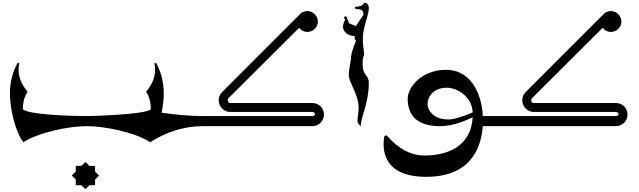

<svg xmlns="http://www.w3.org/2000/svg" viewBox="-20 -889 4502 1353"><path d="M1404 -71C1326 -71 1210 -81 1119 -95C1129 -144 1134 -193 1134 -232C1134 -309 1115 -381 1081 -444H1067C1067 -444 1101 -348 1009 -242C1009 -242 1043 -204 1043 -119C1001 -79 598 -71 592 -71H590C479 -71 179 -81 141 -119C141 -204 175 -242 175 -242C83 -348 117 -444 117 -444H103C69 -381 50 -309 50 -232C50 -128 85 37 145 113C248 46 459 0 592 0C725 0 936 46 1039 113C1142 46 1273 0 1406 0V-71ZM650 320V280H610L582 252L554 280H514V320L486 348L514 376V416H554L582 444L610 416H650V376L678 348Z M2181 -163H1603C1592 -163 1587 -172 1586 -175C1585 -179 1582 -188 1589 -196L2088 -693C2101 -675 2122 -664 2146 -664C2186 -664 2220 -697 2220 -737C2220 -777 2186 -811 2146 -811C2134 -811 2123 -808 2113 -803C2108 -801 2104 -799 2100 -795L1546 -241C1522 -217 1514 -181 1528 -151C1540 -121 1570 -100 1603 -100H2181C2192 -100 2200 -92 2200 -82C2200 -79 2192 -71 2181 -71H1357C1340 -71 1326 -50 1326 -31C1326 -15 1340 0 1357 0H2181C2227 0 2263 -38 2263 -82C2263 -127 2227 -163 2181 -163Z M2419 -776 2403 -768 2412 -748C2412 -748 2397 -728 2397 -699C2397 -672 2426 -635 2478 -635L2481 -629L2478 -622L2488 -601C2488 -601 2455 -520 2455 -494C2455 -467 2438 -405 2438 -358C2438 -311 2507 -220 2507 -133C2507 -83 2499 -67 2499 -40C2499 -15 2522 0 2522 0C2522 -63 2579 -162 2579 -304C2579 -367 2535 -348 2535 -444C2535 -488 2546 -494 2546 -511C2546 -526 2527 -605 2544 -681C2561 -757 2579 -795 2579 -831C2579 -868 2553 -869 2548 -869L2529 -849L2494 -841L2482 -843L2483 -832C2483 -832 2482 -824 2495 -824C2510 -825 2541 -826 2542 -786L2488 -705L2440 -725Z M3545 -71H3382C3382 -82 3381 -92 3380 -103C3379 -113 3378 -122 3376 -132C3354 -266 3278 -397 3124 -397C2952 -397 2853 -276 2853 -193C2853 -81 2914 0 3081 0C3161 0 3242 -29 3311 -63C3299 147 3129 207 2969 207C2839 207 2744 111 2709 69C2702 62 2689 65 2688 75C2675 148 2666 357 2984 357C3319 357 3373 124 3382 0H3545ZM2993 -157C2993 -207 3036 -271 3128 -271C3200 -271 3306 -210 3311 -97C3247 -70 3181 -47 3140 -47C3040 -47 2993 -107 2993 -157Z M4320 -163H3742C3731 -163 3726 -172 3725 -175C3724 -179 3721 -188 3728 -196L4227 -693C4240 -675 4261 -664 4285 -664C4325 -664 4359 -697 4359 -737C4359 -777 4325 -811 4285 -811C4273 -811 4262 -808 4252 -803C4247 -801 4243 -799 4239 -795L3685 -241C3661 -217 3653 -181 3667 -151C3679 -121 3709 -100 3742 -100H4320C4331 -100 4339 -92 4339 -82C4339 -79 4331 -71 4320 -71H3496C3479 -71 3465 -50 3465 -31C3465 -15 3479 0 3496 0H4320C4366 0 4402 -38 4402 -82C4402 -127 4366 -163 4320 -163Z"/></svg>

Font: Am-Hal
Style: Regular
Weight: 400
Designer: Multible Designers
Foundry: Kief Type Foundry
Version: Version 1.000;PS 001.000;hotconv 1.0.88;makeotf.lib2.5.64775